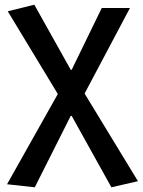

<svg xmlns="http://www.w3.org/2000/svg" viewBox="-20 -584 607 817"><path d="M128 213 281 -91H285L454 213L567 187L340 -186L533 -550H413L285 -287H281L126 -564L13 -536L226 -184L10 200Z"/></svg>

Font: Genne Gothic Medium
Style: Regular
Weight: 500
Designer: Ryoko NISHIZUKA (kana & ideographs); Paul D. Hunt (Latin, Greek & Cyrillic); Wenlong ZHANG (bopomofo); Sandoll Communica
Foundry: Adobe Systems Incorporated
Version: Version 1.004;PS 1.004;hotconv 16.6.51;makeotf.lib2.5.65220